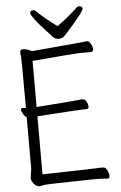

<svg xmlns="http://www.w3.org/2000/svg" viewBox="-60 -934 620 983"><g transform="rotate(-5 250.0 -442.0)"><path d="M101 8Q89 8 80 -1Q61 -20 61 -37L68 -84V-349Q57 -356 49.5 -369.5Q42 -383 42 -390Q42 -398 50 -398Q57 -397 68 -397Q68 -649 66 -661Q64 -673 64 -684Q64 -698 80 -698Q96 -698 125 -684Q366 -705 381 -707Q400 -710 410 -710Q420 -710 428.5 -694.5Q437 -679 437 -667Q437 -654 425 -653H362Q348 -653 123 -634V-397Q319 -411 358 -416Q373 -416 380.5 -402Q388 -388 388 -376Q388 -364 376 -364Q331 -364 123 -349V-51Q403 -57 427 -59H435Q448 -59 456 -42.5Q464 -26 464 -13Q464 0 453 0Q427 -3 378 -3Q132 1 122 4.5Q112 8 101 8ZM265 -735Q248 -735 235.5 -749Q223 -763 210 -777Q172 -817 152 -844.5Q132 -872 132 -878Q132 -892 148 -892Q158 -892 162 -886Q207 -843 266 -800Q327 -844 371 -886Q376 -892 385 -892Q401 -892 401 -877Q401 -863 316 -768Q301 -750 291.5 -742.5Q282 -735 265 -735Z"/></g></svg>

Font: LXGW WenKai Mono TC Light
Style: Regular
Weight: 300
Designer: LXGW / Fontworks Inc.
Foundry: LXGW / Fontworks Inc.
Version: Version 1.330